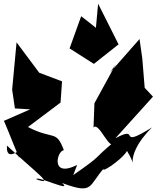

<svg xmlns="http://www.w3.org/2000/svg" viewBox="-46 -1004 851 1043"><path d="M373 -108C225 -34 264 -187 301 -188C258 -302 247 -241 106 -314L283 -447L291 -562L167 -609L44 -774L20 -517L35 -415L118 -410L-26 -347C-30 -367 23 -229 57 -149C134 -274 -18 -85 -8 -213C148 -67 257 8 152 -30C149 -54 355 46 291 -10C466 55 431 6 524 -96C480 -48 613 -131 644 -184C723 -54 601 -136 780 -312C581 -188 725 -330 581 -253L785 -479L740 -527L727 -686L712 -792L551 -609L583 -655L467 -443L462 -311C492 -349 557 -159 579 -238C442 -124 524 -173 352 -53ZM395 -916 332 -741 464 -657 598 -763 487 -984 475 -853Z"/></svg>

Font: Asimov Silicon
Style: Regular
Weight: 400
Designer: Google
Version: Version 2.000980; 2014